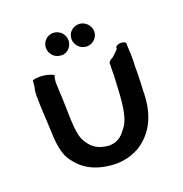

<svg xmlns="http://www.w3.org/2000/svg" viewBox="-116 -755 799 838"><g transform="rotate(-20 283.0 -336.5)"><path d="M58 -419C58 -360 63 -308 65 -246C67 -187 74 -141 99 -108C136 -57 189 -25 280 -21C329 -21 365 -34 395 -51C463 -95 503 -168 503 -282C504 -309 506 -336 506 -362V-386C506 -396 506 -405 507 -413V-437C507 -446 507 -453 506 -461C506 -469 506 -477 505 -484V-502C494 -514 465 -512 457 -499L458 -494C453 -485 446 -480 439 -473L427 -462C420 -459 413 -454 407 -446L406 -409V-386C401 -305 402 -211 369 -161C348 -133 330 -108 285 -106H281C240 -110 216 -122 196 -147C184 -163 176 -174 171 -198C160 -244 163 -323 160 -375C159 -397 157 -422 157 -444C157 -451 158 -457 159 -463L163 -477C143 -489 100 -498 66 -488L63 -457C59 -445 58 -432 58 -419ZM168 -601C168 -572 191 -548 219 -548L221 -547C250 -547 272 -571 272 -599C272 -628 249 -651 221 -652H219C191 -652 168 -629 168 -601ZM286 -599C286 -570 310 -546 339 -546C367 -546 391 -569 391 -597C391 -625 367 -649 339 -650C309 -650 286 -628 286 -599Z"/></g></svg>

Font: Hussar Pisanka
Style: Regular
Weight: 400
Designer: Robert Jablonski
Foundry: Cannot Into Space Fonts
Version: Version 1.070